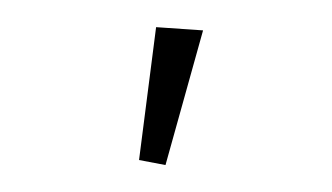

<svg xmlns="http://www.w3.org/2000/svg" viewBox="-30 -862 499 289"><g transform="rotate(-5 219.5 -718.0)"><path d="M210 -614 284 -811 214 -822 171 -625Z"/></g></svg>

Font: Cheyenne Sans Light
Style: Regular
Weight: 300
Designer: The Public Sans project authors (U.S. Web Design System), Libre Franklin designed by Pablo Impallari and Rodrigo Fuenzal
Foundry: The Cheyenne Sans Project Authors
Version: Version 2.007